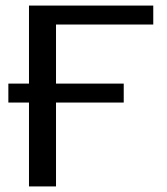

<svg xmlns="http://www.w3.org/2000/svg" viewBox="-20 -669 600 689"><path d="M10 -301H84V0H181V-301H424V-369H181V-581H530V-649H84V-369H10Z"/></svg>

Font: Gamestation Text
Style: Bold
Weight: 400
Designer: Jonas Hecksher
Foundry: Jonas Hecksher, Playtypeª, e-types AS
Version: Version 1.003